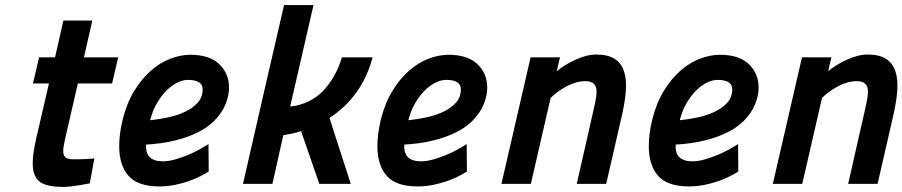

<svg xmlns="http://www.w3.org/2000/svg" viewBox="-20 -725 3558 757"><path d="M287 -396 240 -192Q234 -166 231 -148Q228 -130 230.5 -118.5Q233 -107 242 -102Q251 -97 270 -97Q281 -97 294.5 -97Q308 -97 321 -98Q336 -99 352 -100L334 -2Q314 2 295 5Q278 8 260 10Q242 12 229 12Q186 12 159 3Q132 -6 120 -28Q108 -50 109 -86Q110 -122 122 -176L173 -396H110L134 -499H197L230 -644H344L311 -499H446L422 -396Z M803 -49Q791 -41 770.5 -30.5Q750 -20 724.5 -11Q699 -2 669.5 4Q640 10 609 10Q523 10 486.5 -32Q450 -74 450 -148Q450 -199 464 -255Q480 -319 509.5 -367Q539 -415 575 -446.5Q611 -478 651.5 -493.5Q692 -509 731 -509Q806 -509 844.5 -472Q883 -435 883 -380Q883 -348 869 -313.5Q855 -279 823 -247Q795 -220 758.5 -202.5Q722 -185 685 -175Q648 -165 614 -160.5Q580 -156 556 -155Q555 -142 557.5 -130Q560 -118 567 -109Q574 -100 587.5 -94.5Q601 -89 623 -89Q644 -89 669 -96Q694 -103 718.5 -113Q743 -123 765 -135Q787 -147 802 -157ZM721 -410Q701 -410 679.5 -399.5Q658 -389 637.5 -369Q617 -349 599.5 -319.5Q582 -290 572 -251Q603 -254 639.5 -261.5Q676 -269 707 -283Q738 -297 758.5 -319Q779 -341 779 -373Q779 -410 721 -410Z M938 0Q978 -177 1018.5 -352Q1059 -527 1100 -705H1216Q1193 -604 1170 -504.5Q1147 -405 1124 -305L1146 -308Q1218 -324 1262.5 -376Q1307 -428 1328 -499H1449Q1408 -344 1279 -260L1363 0H1239L1167 -208Q1158 -205 1148.5 -202.5Q1139 -200 1130 -198L1097 -192L1054 0Z M1821 -49Q1809 -41 1788.5 -30.5Q1768 -20 1742.5 -11Q1717 -2 1687.5 4Q1658 10 1627 10Q1541 10 1504.5 -32Q1468 -74 1468 -148Q1468 -199 1482 -255Q1498 -319 1527.5 -367Q1557 -415 1593 -446.5Q1629 -478 1669.5 -493.5Q1710 -509 1749 -509Q1824 -509 1862.5 -472Q1901 -435 1901 -380Q1901 -348 1887 -313.5Q1873 -279 1841 -247Q1813 -220 1776.5 -202.5Q1740 -185 1703 -175Q1666 -165 1632 -160.5Q1598 -156 1574 -155Q1573 -142 1575.5 -130Q1578 -118 1585 -109Q1592 -100 1605.5 -94.5Q1619 -89 1641 -89Q1662 -89 1687 -96Q1712 -103 1736.5 -113Q1761 -123 1783 -135Q1805 -147 1820 -157ZM1739 -410Q1719 -410 1697.5 -399.5Q1676 -389 1655.5 -369Q1635 -349 1617.5 -319.5Q1600 -290 1590 -251Q1621 -254 1657.5 -261.5Q1694 -269 1725 -283Q1756 -297 1776.5 -319Q1797 -341 1797 -373Q1797 -410 1739 -410Z M1957 0 2072 -499H2188L2175 -444Q2189 -456 2207.5 -467.5Q2226 -479 2246.5 -488.5Q2267 -498 2288.5 -504Q2310 -510 2330 -510Q2376 -510 2402.5 -493.5Q2429 -477 2440 -445Q2451 -413 2447.5 -366.5Q2444 -320 2430 -261L2370 0H2254L2313 -260Q2320 -291 2326 -318Q2332 -345 2332 -364Q2332 -383 2322 -394Q2312 -405 2288 -405Q2252 -405 2214.5 -385Q2177 -365 2151 -339L2073 0Z M2891 -49Q2879 -41 2858.5 -30.5Q2838 -20 2812.5 -11Q2787 -2 2757.5 4Q2728 10 2697 10Q2611 10 2574.5 -32Q2538 -74 2538 -148Q2538 -199 2552 -255Q2568 -319 2597.5 -367Q2627 -415 2663 -446.5Q2699 -478 2739.5 -493.5Q2780 -509 2819 -509Q2894 -509 2932.5 -472Q2971 -435 2971 -380Q2971 -348 2957 -313.5Q2943 -279 2911 -247Q2883 -220 2846.5 -202.5Q2810 -185 2773 -175Q2736 -165 2702 -160.5Q2668 -156 2644 -155Q2643 -142 2645.5 -130Q2648 -118 2655 -109Q2662 -100 2675.5 -94.5Q2689 -89 2711 -89Q2732 -89 2757 -96Q2782 -103 2806.5 -113Q2831 -123 2853 -135Q2875 -147 2890 -157ZM2809 -410Q2789 -410 2767.5 -399.5Q2746 -389 2725.5 -369Q2705 -349 2687.5 -319.5Q2670 -290 2660 -251Q2691 -254 2727.5 -261.5Q2764 -269 2795 -283Q2826 -297 2846.5 -319Q2867 -341 2867 -373Q2867 -410 2809 -410Z M3027 0 3142 -499H3258L3245 -444Q3259 -456 3277.5 -467.5Q3296 -479 3316.5 -488.5Q3337 -498 3358.5 -504Q3380 -510 3400 -510Q3446 -510 3472.5 -493.5Q3499 -477 3510 -445Q3521 -413 3517.5 -366.5Q3514 -320 3500 -261L3440 0H3324L3383 -260Q3390 -291 3396 -318Q3402 -345 3402 -364Q3402 -383 3392 -394Q3382 -405 3358 -405Q3322 -405 3284.5 -385Q3247 -365 3221 -339L3143 0Z"/></svg>

Font: Panefresco 800wt
Style: Italic
Weight: 800
Foundry: Campivisivi & Chank Co
Version: Version 1.001